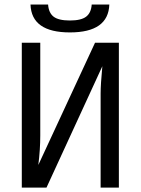

<svg xmlns="http://www.w3.org/2000/svg" viewBox="-20 -853 640 873"><path d="M79.1 0V-658.7H163.1V-236.8Q163.1 -173.3 154.3 -103L412.1 -658.7H520.5V0H437.5V-427.7Q437.5 -467.8 445.3 -551.8L191.4 0ZM297.9 -705.6Q123 -705.6 118.7 -832.5H198.7Q201.2 -794.9 223.6 -777.3Q246.1 -759.8 297.9 -759.8Q349.1 -759.8 371.8 -777.3Q394.5 -794.9 397 -832.5H477.1Q472.7 -705.6 297.9 -705.6Z"/></svg>

Font: Cousine
Style: Regular
Weight: 400
Monospace: yes
Designer: Steve Matteson
Foundry: Monotype Imaging Inc.
Version: Version 1.21